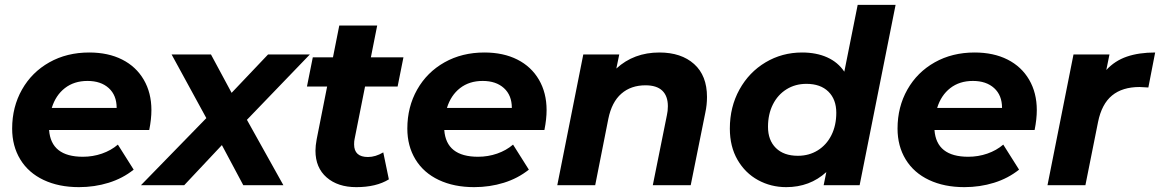

<svg xmlns="http://www.w3.org/2000/svg" viewBox="-20 -762 4773 790"><path d="M594 -227H182Q190 -117 321 -117Q362 -117 399.5 -130Q437 -143 465 -167L530 -64Q485 -28 427 -10Q369 8 305 8Q222 8 159.5 -21.5Q97 -51 63.5 -106Q30 -161 30 -233Q30 -322 70.5 -393.5Q111 -465 183 -505.5Q255 -546 347 -546Q425 -546 482.5 -517Q540 -488 571.5 -434Q603 -380 603 -309Q603 -272 594 -227ZM193 -318H460Q460 -370 427.5 -399.5Q395 -429 340 -429Q285 -429 247 -399.5Q209 -370 193 -318Z M996 -269 1146 0H981L893 -165L738 0H560L829 -276L686 -538H848L933 -380L1083 -538H1255Z M1439 -190Q1437 -182 1437 -168Q1437 -116 1494 -116Q1525 -116 1557 -135L1580 -24Q1528 8 1446 8Q1370 8 1324 -32Q1278 -72 1278 -142Q1278 -162 1283 -189L1326 -406H1243L1267 -526H1350L1376 -657H1532L1506 -526H1640L1616 -406H1482Z M2220 -227H1808Q1816 -117 1947 -117Q1988 -117 2025.5 -130Q2063 -143 2091 -167L2156 -64Q2111 -28 2053 -10Q1995 8 1931 8Q1848 8 1785.5 -21.5Q1723 -51 1689.5 -106Q1656 -161 1656 -233Q1656 -322 1696.5 -393.5Q1737 -465 1809 -505.5Q1881 -546 1973 -546Q2051 -546 2108.5 -517Q2166 -488 2197.5 -434Q2229 -380 2229 -309Q2229 -272 2220 -227ZM1819 -318H2086Q2086 -370 2053.5 -399.5Q2021 -429 1966 -429Q1911 -429 1873 -399.5Q1835 -370 1819 -318Z M2889 -363Q2889 -330 2882 -298L2822 0H2666L2724 -288Q2728 -305 2728 -325Q2728 -367 2705 -389Q2682 -411 2636 -411Q2576 -411 2536.5 -376.5Q2497 -342 2483 -273L2429 0H2273L2380 -538H2528L2516 -480Q2588 -546 2693 -546Q2783 -546 2836 -498.5Q2889 -451 2889 -363Z M3665 -742 3517 0H3369L3380 -54Q3312 8 3215 8Q3152 8 3099 -21Q3046 -50 3014.5 -104.5Q2983 -159 2983 -233Q2983 -322 3022.5 -393.5Q3062 -465 3130 -505.5Q3198 -546 3280 -546Q3339 -546 3383.5 -526Q3428 -506 3454 -467L3509 -742ZM3421 -298Q3421 -353 3388.5 -385Q3356 -417 3298 -417Q3252 -417 3216 -394.5Q3180 -372 3160 -332Q3140 -292 3140 -240Q3140 -185 3172.5 -153Q3205 -121 3263 -121Q3309 -121 3345 -143.5Q3381 -166 3401 -206Q3421 -246 3421 -298Z M4237 -227H3825Q3833 -117 3964 -117Q4005 -117 4042.5 -130Q4080 -143 4108 -167L4173 -64Q4128 -28 4070 -10Q4012 8 3948 8Q3865 8 3802.5 -21.5Q3740 -51 3706.5 -106Q3673 -161 3673 -233Q3673 -322 3713.5 -393.5Q3754 -465 3826 -505.5Q3898 -546 3990 -546Q4068 -546 4125.5 -517Q4183 -488 4214.5 -434Q4246 -380 4246 -309Q4246 -272 4237 -227ZM3836 -318H4103Q4103 -370 4070.5 -399.5Q4038 -429 3983 -429Q3928 -429 3890 -399.5Q3852 -370 3836 -318Z M4733 -546 4705 -402Q4677 -404 4669 -404Q4598 -404 4555.5 -369Q4513 -334 4498 -260L4446 0H4290L4397 -538H4545L4532 -474Q4567 -512 4616.5 -529Q4666 -546 4733 -546Z"/></svg>

Font: Idrija
Style: Bold Italic
Weight: 700
Italic angle: -11.3°
Designer: Julieta Ulanovsky
Foundry: Julieta Ulanovsky
Version: Version 7.200